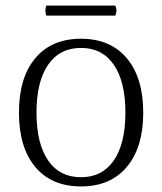

<svg xmlns="http://www.w3.org/2000/svg" viewBox="-20 -656 582 689"><path d="M48 -252Q48 -377 106.5 -447Q165 -517 271 -517Q376 -517 435 -447Q494 -377 494 -252Q494 -127 435 -57Q376 13 271 13Q165 13 106.5 -57Q48 -127 48 -252ZM430 -252Q430 -363 388.5 -423.5Q347 -484 271 -484Q194 -484 152.5 -423.5Q111 -363 111 -252Q111 -141 152.5 -80.5Q194 -20 271 -20Q347 -20 388.5 -80.5Q430 -141 430 -252ZM394 -636Q398 -624 398 -618Q398 -612 394 -600H146Q143 -609 143 -618Q143 -627 146 -636Z"/></svg>

Font: Arima Madurai Light
Style: Regular
Weight: 300
Designer: Joana Correia and Natanael Gama
Foundry: NDISCOVER
Version: Version 1.019